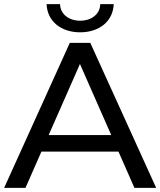

<svg xmlns="http://www.w3.org/2000/svg" viewBox="-21 -907 774 927"><path d="M102 0 179 -175H551L628 0H733L415 -700H316L-1 0ZM365 -598 516 -255H214ZM204 -887C207 -804 274 -751 366 -751C458 -751 525 -804 528 -887H463C462 -839 421 -807 366 -807C311 -807 270 -839 269 -887Z"/></svg>

Font: Malon Grotesk Med
Style: Regular
Weight: 500
Designer: Julieta Ulanovsky
Foundry: Julieta Ulanovsky
Version: Version 7.200